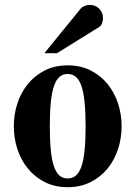

<svg xmlns="http://www.w3.org/2000/svg" viewBox="-20 -759 560 794"><path d="M163.6 -539.1 313.5 -723.1Q319.8 -730.5 330.1 -734.6Q340.3 -738.8 351.6 -738.8Q362.8 -738.8 372.8 -734.6Q382.8 -730.5 390.1 -723.1Q397.5 -715.8 401.6 -706.1Q405.8 -696.3 405.8 -685.1Q405.8 -673.8 402.1 -663.1Q398.4 -652.3 389.6 -647L215.8 -539.1ZM482.9 -236.8Q482.9 -187.5 468 -142.1Q453.1 -96.7 424.6 -61.8Q396 -26.9 354.5 -5.9Q313 15.1 259.8 15.1Q206.5 15.1 165.3 -5.9Q124 -26.9 95.5 -61.8Q66.9 -96.7 52 -142.1Q37.1 -187.5 37.1 -236.8Q37.1 -286.1 52 -331.5Q66.9 -377 95.5 -411.9Q124 -446.8 165.3 -467.8Q206.5 -488.8 259.8 -488.8Q313 -488.8 354.5 -467.8Q396 -446.8 424.6 -411.9Q453.1 -377 468 -331.5Q482.9 -286.1 482.9 -236.8ZM334 -236.8Q334 -295.4 329.8 -336.4Q325.7 -377.4 316.7 -403.6Q307.6 -429.7 293.5 -441.4Q279.3 -453.1 259.8 -453.1Q240.2 -453.1 226.3 -441.4Q212.4 -429.7 203.4 -403.6Q194.3 -377.4 190.2 -336.4Q186 -295.4 186 -236.8Q186 -178.2 190.2 -137.2Q194.3 -96.2 203.4 -70.3Q212.4 -44.4 226.3 -32.7Q240.2 -21 259.8 -21Q279.3 -21 293.5 -32.7Q307.6 -44.4 316.7 -70.3Q325.7 -96.2 329.8 -137.2Q334 -178.2 334 -236.8Z"/></svg>

Font: Tai Heritage Pro
Style: Bold
Weight: 700
Designer: Faah Baccam, Walt Agee, Victor Gaultney, Annie Olsen, Eric Hays
Foundry: SIL International
Version: Version 2.600